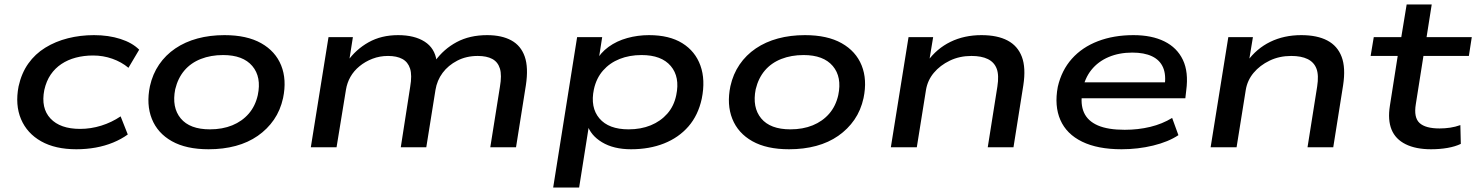

<svg xmlns="http://www.w3.org/2000/svg" viewBox="-20 -658 6597 858"><path d="M321 9Q227 9 164 -26.5Q101 -62 74 -125.5Q47 -189 63 -272Q76 -331 106.5 -374Q137 -417 182.5 -445Q228 -473 283.5 -487Q339 -501 400 -501Q465 -501 518 -484Q571 -467 602 -436L554 -355Q523 -381 482 -395.5Q441 -410 396 -410Q355 -410 319 -400.5Q283 -391 254.5 -372Q226 -353 206.5 -324.5Q187 -296 178 -256Q162 -175 205.5 -128.5Q249 -82 338 -82Q386 -82 432.5 -96.5Q479 -111 519 -138L551 -57Q522 -36 485.5 -21Q449 -6 407.5 1.5Q366 9 321 9Z M912 9Q812 9 748 -27Q684 -63 658.5 -127Q633 -191 650 -273Q662 -327 691 -369.5Q720 -412 763.5 -441.5Q807 -471 862.5 -486Q918 -501 983 -501Q1083 -501 1147 -465Q1211 -429 1236.5 -365.5Q1262 -302 1245 -220Q1233 -165 1204 -123Q1175 -81 1132 -51Q1089 -21 1033.5 -6Q978 9 912 9ZM918 -80Q974 -80 1018 -98Q1062 -116 1091.5 -150Q1121 -184 1132 -233Q1149 -314 1107.5 -363Q1066 -412 977 -412Q922 -412 877.5 -394.5Q833 -377 804 -343Q775 -309 763 -259Q747 -178 787.5 -129Q828 -80 918 -80Z M1369 0 1448 -492H1557L1540 -384L1532 -383Q1570 -437 1627 -469Q1684 -501 1759 -501Q1832 -501 1877.5 -472Q1923 -443 1931 -386L1924 -385Q1963 -439 2021 -470Q2079 -501 2157 -501Q2222 -501 2265 -477.5Q2308 -454 2325 -405Q2342 -356 2330 -277L2286 0H2171L2214 -270Q2223 -322 2214 -351.5Q2205 -381 2180 -394.5Q2155 -408 2115 -408Q2064 -408 2023.5 -387Q1983 -366 1958 -332.5Q1933 -299 1926 -256L1885 0H1771L1813 -270Q1822 -322 1812.5 -351.5Q1803 -381 1778 -394.5Q1753 -408 1714 -408Q1677 -408 1644.5 -395.5Q1612 -383 1586.5 -362Q1561 -341 1546 -314.5Q1531 -288 1526 -257L1484 0Z M2452 180 2559 -492H2671L2654 -383H2642Q2663 -422 2699.5 -448.5Q2736 -475 2783 -488Q2830 -501 2880 -501Q2971 -501 3029 -465Q3087 -429 3110 -365Q3133 -301 3116 -217Q3100 -143 3056.5 -93Q3013 -43 2947.5 -17Q2882 9 2800 9Q2722 9 2670 -22.5Q2618 -54 2604 -103L2613 -104L2568 180ZM2789 -80Q2844 -80 2888 -98Q2932 -116 2962 -150Q2992 -184 3002 -233Q3019 -314 2977.5 -363Q2936 -412 2847 -412Q2793 -412 2749 -394.5Q2705 -377 2675 -343Q2645 -309 2634 -259Q2617 -178 2658.5 -129Q2700 -80 2789 -80Z M3506 9Q3406 9 3342 -27Q3278 -63 3252.5 -127Q3227 -191 3244 -273Q3256 -327 3285 -369.5Q3314 -412 3357.5 -441.5Q3401 -471 3456.5 -486Q3512 -501 3577 -501Q3677 -501 3741 -465Q3805 -429 3830.5 -365.5Q3856 -302 3839 -220Q3827 -165 3798 -123Q3769 -81 3726 -51Q3683 -21 3627.5 -6Q3572 9 3506 9ZM3512 -80Q3568 -80 3612 -98Q3656 -116 3685.5 -150Q3715 -184 3726 -233Q3743 -314 3701.5 -363Q3660 -412 3571 -412Q3516 -412 3471.5 -394.5Q3427 -377 3398 -343Q3369 -309 3357 -259Q3341 -178 3381.5 -129Q3422 -80 3512 -80Z M3961 0 4040 -492H4150L4132 -383H4124Q4166 -441 4227.5 -471Q4289 -501 4366 -501Q4437 -501 4482.5 -477Q4528 -453 4546.5 -404Q4565 -355 4553 -277L4509 0H4394L4437 -271Q4445 -322 4434 -351Q4423 -380 4394.5 -394Q4366 -408 4321 -408Q4268 -408 4224.5 -387Q4181 -366 4153 -332.5Q4125 -299 4118 -256L4077 0Z M4992 9Q4885 9 4815.5 -25Q4746 -59 4718.5 -122Q4691 -185 4707 -270Q4724 -344 4770 -395.5Q4816 -447 4886.5 -474Q4957 -501 5045 -501Q5127 -501 5183.5 -473Q5240 -445 5266 -390.5Q5292 -336 5281 -254L5277 -219H4789L4800 -290H5210L5184 -271Q5192 -323 5177.5 -356.5Q5163 -390 5128 -406.5Q5093 -423 5040 -423Q4981 -423 4934 -403Q4887 -383 4857 -345.5Q4827 -308 4817 -254V-249Q4807 -193 4824 -155Q4841 -117 4886 -97.5Q4931 -78 5006 -78Q5066 -78 5120 -91Q5174 -104 5218 -131L5246 -54Q5201 -24 5133 -7.5Q5065 9 4992 9Z M5390 0 5469 -492H5579L5561 -383H5553Q5595 -441 5656.5 -471Q5718 -501 5795 -501Q5866 -501 5911.5 -477Q5957 -453 5975.5 -404Q5994 -355 5982 -277L5938 0H5823L5866 -271Q5874 -322 5863 -351Q5852 -380 5823.5 -394Q5795 -408 5750 -408Q5697 -408 5653.5 -387Q5610 -366 5582 -332.5Q5554 -299 5547 -256L5506 0Z M6375 9Q6307 9 6261.5 -13.5Q6216 -36 6198.5 -79Q6181 -122 6191 -185L6226 -408H6105L6119 -492H6242L6266 -638H6378L6355 -492H6557L6544 -408H6341L6307 -193Q6297 -133 6323.5 -108.5Q6350 -84 6413 -84Q6437 -84 6460.5 -87.5Q6484 -91 6506 -99L6508 -15Q6483 -3 6448.5 3Q6414 9 6375 9Z"/></svg>

Font: Nunito Sans 10pt Expanded SemiBold
Style: Italic
Weight: 600
Width: 7
Italic angle: -9°
Designer: Vernon Adams
Foundry: Vernon Adams
Version: Version 3.101;gftools[0.9.27]